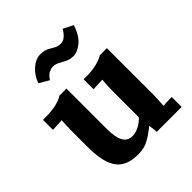

<svg xmlns="http://www.w3.org/2000/svg" viewBox="-210 -887 1037 1037"><g transform="rotate(-45 309.0 -368.5)"><path d="M248 16Q188 16 151.5 -7Q115 -30 98.5 -79Q82 -128 82 -205V-320Q82 -338 83 -361.5Q84 -385 85 -407Q69 -406 47.5 -405.5Q26 -405 15 -404V-480H25Q87 -480 123 -490Q159 -500 169 -510H224V-204Q224 -139 241 -107.5Q258 -76 295 -76Q321 -76 347.5 -90.5Q374 -105 391 -124V-320Q391 -338 392 -361.5Q393 -385 395 -407Q379 -406 357.5 -405.5Q336 -405 325 -404V-480H349Q396 -480 432 -490.5Q468 -501 478 -510H533V-161Q533 -147 532 -121.5Q531 -96 529 -73Q545 -75 564.5 -75.5Q584 -76 594 -76V0H404Q403 -13 401.5 -26Q400 -39 398 -52Q367 -26 331.5 -5Q296 16 248 16ZM495 -724Q474 -662 440 -634.5Q406 -607 376 -607Q349 -607 329.5 -617Q310 -627 292.5 -636.5Q275 -646 255 -646Q243 -646 225.5 -637.5Q208 -629 193 -605L137 -638Q154 -684 187 -712.5Q220 -741 254 -741Q285 -741 303 -731.5Q321 -722 336.5 -712.5Q352 -703 376 -703Q393 -703 409 -716.5Q425 -730 438 -753Z"/></g></svg>

Font: Lora
Style: Weight 700
Weight: 700
Designer: Olga Karpushina, Alexei Vanyashin (Cyrillic)
Foundry: Cyreal
Version: Version 3.001